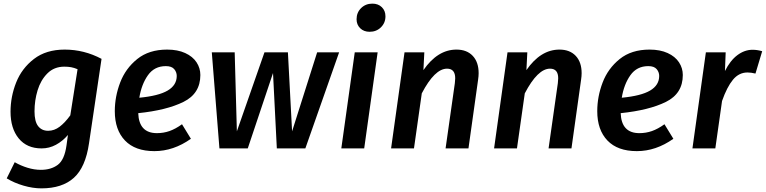

<svg xmlns="http://www.w3.org/2000/svg" viewBox="-20 -817 4216 1057"><path d="M539 -493 470 -28Q451 104 386.5 162Q322 220 208 220Q161 220 109.5 205Q58 190 17 165L61 76Q94 95 131.5 106.5Q169 118 205 118Q261 118 298 90.5Q335 63 346 -16L354 -74Q325 -40 288 -20Q251 0 209 0Q128 0 83 -55Q38 -110 38 -202Q38 -285 69 -363Q100 -441 167 -492.5Q234 -544 336 -544Q443 -544 539 -493ZM170 -204Q170 -148 190 -122.5Q210 -97 245 -97Q279 -97 308.5 -119.5Q338 -142 367 -182L407 -436Q388 -444 371.5 -447Q355 -450 334 -450Q278 -450 241 -413Q204 -376 187 -320Q170 -264 170 -204Z M741 -194Q745 -84 844 -84Q880 -84 913 -95.5Q946 -107 982 -133L1031 -53Q935 15 830 15Q724 15 668 -43.5Q612 -102 612 -205Q612 -285 641.5 -362.5Q671 -440 735.5 -492Q800 -544 900 -544Q958 -544 999.5 -525Q1041 -506 1062 -474Q1083 -442 1083 -404Q1083 -302 990 -256Q897 -210 741 -194ZM953 -399Q953 -420 939 -436.5Q925 -453 893 -453Q830 -453 794.5 -403Q759 -353 747 -279Q853 -289 903 -318.5Q953 -348 953 -399Z M1661 0H1504L1483 -415L1344 0H1188L1146 -529H1272L1284 -94L1436 -529H1565L1588 -94L1726 -529H1847Z M1985 0H1859L1933 -529H2059ZM1943 -711Q1943 -748 1968 -772.5Q1993 -797 2030 -797Q2062 -797 2082 -777.5Q2102 -758 2102 -727Q2102 -691 2077 -666.5Q2052 -642 2015 -642Q1983 -642 1963 -661.5Q1943 -681 1943 -711Z M2615 -414Q2615 -398 2612 -378L2559 0H2433L2484 -359Q2486 -379 2486 -386Q2486 -439 2441 -439Q2373 -439 2302 -303L2259 0H2133L2207 -529H2316L2311 -431Q2389 -544 2493 -544Q2550 -544 2582.5 -509.5Q2615 -475 2615 -414Z M3182 -414Q3182 -398 3179 -378L3126 0H3000L3051 -359Q3053 -379 3053 -386Q3053 -439 3008 -439Q2940 -439 2869 -303L2826 0H2700L2774 -529H2883L2878 -431Q2956 -544 3060 -544Q3117 -544 3149.5 -509.5Q3182 -475 3182 -414Z M3397 -194Q3401 -84 3500 -84Q3536 -84 3569 -95.5Q3602 -107 3638 -133L3687 -53Q3591 15 3486 15Q3380 15 3324 -43.5Q3268 -102 3268 -205Q3268 -285 3297.5 -362.5Q3327 -440 3391.5 -492Q3456 -544 3556 -544Q3614 -544 3655.5 -525Q3697 -506 3718 -474Q3739 -442 3739 -404Q3739 -302 3646 -256Q3553 -210 3397 -194ZM3609 -399Q3609 -420 3595 -436.5Q3581 -453 3549 -453Q3486 -453 3450.5 -403Q3415 -353 3403 -279Q3509 -289 3559 -318.5Q3609 -348 3609 -399Z M4176 -535 4139 -412Q4115 -418 4095 -418Q4048 -418 4015 -378Q3982 -338 3955 -261L3918 0H3792L3866 -529H3975L3971 -426Q4000 -484 4039.5 -513.5Q4079 -543 4123 -543Q4149 -543 4176 -535Z"/></svg>

Font: FiraGO Medium
Style: Italic
Weight: 500
Italic angle: -8°
Designer: bBox Type GmbH
Foundry: bBox Type GmbH
Version: Version 1.001